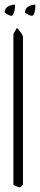

<svg xmlns="http://www.w3.org/2000/svg" viewBox="-24 -800 171 820"><path d="M47.9 -680.7Q50.8 -678.7 55.2 -673.8Q59.6 -668.9 63.5 -663.1Q67.4 -657.2 70.8 -651.4Q74.2 -645.5 74.2 -641.6V-12.7Q74.2 -9.8 68.8 -4.9Q63.5 0 59.6 0Q56.6 0 52.2 -2Q47.9 -3.9 43.5 -5.4Q39.1 -6.8 36.1 -9.3Q33.2 -11.7 33.2 -12.7V-654.3ZM83 -746.1Q83 -755.9 86.9 -762.2Q90.8 -768.6 97.7 -772.5Q104.5 -776.4 112.3 -778.3Q120.1 -780.3 127 -780.3V-772.5Q127 -764.6 125.5 -755.9Q124 -747.1 120.6 -739.7Q117.2 -732.4 110.4 -732.4Q108.4 -732.4 104.5 -733.9Q100.6 -735.4 96.2 -737.8Q91.8 -740.2 88.4 -742.2Q85 -744.1 83 -746.1ZM-3.9 -746.1Q-3.9 -755.9 0 -762.2Q3.9 -768.6 10.7 -772.5Q17.6 -776.4 25.4 -778.3Q33.2 -780.3 40 -780.3V-772.5Q40 -764.6 38.1 -755.9Q36.1 -747.1 33.2 -739.7Q30.3 -732.4 23.4 -732.4Q21.5 -732.4 17.6 -733.9Q13.7 -735.4 9.3 -737.8Q4.9 -740.2 1.5 -742.2Q-2 -744.1 -3.9 -746.1Z"/></svg>

Font: The Girl Next Door
Style: Regular
Weight: 400
Designer: Kimberly Geswein
Foundry: Kimberly Geswein
Version: Version 1.002 2010